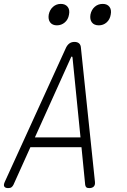

<svg xmlns="http://www.w3.org/2000/svg" viewBox="-32 -955 652 985"><path d="M405 -7 386 -200H124L37 -7Q33 1 27 5.5Q21 10 10 10Q-5 10 -10 2Q-15 -6 -7 -23L307 -711Q314 -725 324.5 -732.5Q335 -740 350 -740Q365 -740 373.5 -732.5Q382 -725 383 -711L455 -23Q457 -6 449 2Q441 10 426 10Q415 10 410.5 5.5Q406 1 405 -7ZM381 -250 340 -660Q339 -665 336.5 -665Q334 -665 332 -660L147 -250ZM475 -825Q451 -825 439.5 -840Q428 -855 432 -880Q437 -905 454 -920Q471 -935 495 -935Q518 -935 529.5 -920Q541 -905 536 -880Q532 -855 515 -840Q498 -825 475 -825ZM260 -825Q237 -825 225.5 -840Q214 -855 218 -880Q223 -905 240 -920Q257 -935 280 -935Q303 -935 315 -920Q327 -905 322 -880Q318 -855 300.5 -840Q283 -825 260 -825Z"/></svg>

Font: Maple Mono Thin
Style: Italic
Weight: 250
Italic angle: -10°
Monospace: yes
Designer: subframe7536
Version: Version 7.000